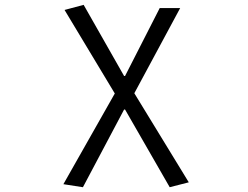

<svg xmlns="http://www.w3.org/2000/svg" viewBox="-20 -574 1040 806"><path d="M328.1 211.9 246.1 199.2 461.9 -181.6 251 -532.2 331.1 -553.7 501 -254.9H504.9L650.4 -540H736.3L543.9 -182.6L772.5 191.4L692.4 211.9L504.9 -114.3H501Z"/></svg>

Font: Gen Shin Gothic Monospace Normal
Style: Regular
Weight: 350
Designer: [Source Han Sans]
Ryoko NISHIZUKA  (kana & ideographs); Paul D. Hunt (Latin, Greek & Cyrillic); Wenlong ZHANG  (bopomofo
Version: Version 1.002.20150607